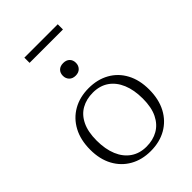

<svg xmlns="http://www.w3.org/2000/svg" viewBox="-244 -921 1029 1029"><g transform="rotate(-45 270.5 -407.0)"><path d="M270 -23Q319.5 -23 357.2 -44.5Q395 -66 416.5 -109.5Q438 -153 438 -219Q438 -285 418 -332.5Q398 -380 360.8 -405.8Q323.5 -431.5 271 -431.5Q221.5 -431.5 183.8 -410.2Q146 -389 124.8 -345.2Q103.5 -301.5 103.5 -235.5Q103.5 -170 123.5 -122.2Q143.5 -74.5 181 -48.8Q218.5 -23 270 -23ZM269 10Q203 10 152.2 -18.8Q101.5 -47.5 73 -100.2Q44.5 -153 44.5 -224.5Q44.5 -298.5 73.2 -352.2Q102 -406 153.2 -435.2Q204.5 -464.5 272 -464.5Q338.5 -464.5 389.2 -436Q440 -407.5 468.2 -354.8Q496.5 -302 496.5 -230Q496.5 -156 468 -102.2Q439.5 -48.5 388.2 -19.2Q337 10 269 10ZM270.5 -560.5Q247.5 -560.5 234.2 -574.2Q221 -588 221 -608.5Q221 -630 234.2 -643Q247.5 -656 270.5 -656Q293.5 -656 306.8 -643Q320 -630 320 -608.5Q320 -588 306.8 -574.2Q293.5 -560.5 270.5 -560.5ZM144 -784V-823.5H397V-784Z"/></g></svg>

Font: Newsreader 14pt Light
Style: Regular
Weight: 300
Designer: Hugues Gentile
Foundry: Production Type
Version: Version 1.003